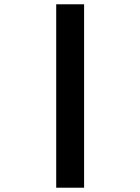

<svg xmlns="http://www.w3.org/2000/svg" viewBox="-20 -775 654 895"><path d="M372 -755V100H242V-755Z"/></svg>

Font: Intel One Mono Light
Style: Regular
Weight: 300
Monospace: yes
Designer: Fred Shallcrass
Foundry: Frere-Jones Type LLC
Version: Version 1.004